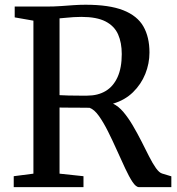

<svg xmlns="http://www.w3.org/2000/svg" viewBox="-20 -770 730 790"><path d="M36.5 0V-45L117.5 -55.5V-685L40.5 -698.5V-743H169.5Q202.5 -743 230.5 -745Q258.5 -747 283.2 -748.8Q308 -750.5 332 -750.5Q429.5 -750.5 487.2 -727.8Q545 -705 570 -661.2Q595 -617.5 595 -554Q595 -508.5 577.8 -465.8Q560.5 -423 527.2 -390.5Q494 -358 445 -343.5Q467.5 -333 487.8 -309Q508 -285 526.5 -253.5Q545 -222 561.8 -189Q578.5 -156 593.2 -126.8Q608 -97.5 621.5 -78.5Q635 -59.5 647 -56L685 -44.5V0H552Q539.5 0 525.2 -21.5Q511 -43 494.8 -77.8Q478.5 -112.5 460.8 -152.2Q443 -192 424.5 -229Q406 -266 387 -292.8Q368 -319.5 348.5 -326.5Q338 -326.5 320.2 -326.8Q302.5 -327 283.5 -327Q264.5 -327 248.5 -327.2Q232.5 -327.5 225 -327.5V-55.5L323.5 -45V0ZM339 -376.5Q382.5 -376.5 414.2 -395.2Q446 -414 463.5 -452.2Q481 -490.5 481 -547.5Q481 -594.5 465.8 -628.8Q450.5 -663 414.2 -681.8Q378 -700.5 314.5 -700.5Q298.5 -700.5 283 -699.5Q267.5 -698.5 253 -697Q238.5 -695.5 225 -694.5V-378.5Q239.5 -377.5 262.2 -377Q285 -376.5 306.5 -376.5Q328 -376.5 339 -376.5Z"/></svg>

Font: Merriweather 36pt
Style: Regular
Weight: 400
Designer: Eben Sorkin
Foundry: Eben Sorkin
Version: Version 2.100